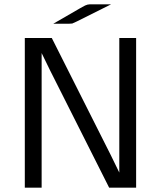

<svg xmlns="http://www.w3.org/2000/svg" viewBox="-20 -870 748 890"><path d="M95 0V-694H220L494 -150L533 -70V-694H611V0H486L212 -544L173 -624V0ZM227 -760Q260 -779 305 -805Q363 -839 374.5 -844.5Q386 -850 397 -850H495L337 -771L315 -761L300 -760Z"/></svg>

Font: CMU Sans Serif
Style: Medium
Weight: 500
Version: Version 0.7.0